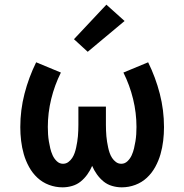

<svg xmlns="http://www.w3.org/2000/svg" viewBox="-20 -795 790 823"><path d="M248 8Q218 8 190 -2.5Q162 -13 140.5 -33Q119 -53 104.5 -79.5Q90 -106 82 -134Q74 -162 70.5 -191.5Q67 -221 67 -250Q67 -323 85 -393Q103 -463 135 -528L241 -484Q214 -430 199.5 -370.5Q185 -311 185 -251Q185 -235 186 -219.5Q187 -204 189.5 -189Q192 -174 195.5 -159Q199 -144 205.5 -129.5Q212 -115 223.5 -104Q235 -93 250 -93Q263 -93 273 -100.5Q283 -108 289.5 -118Q296 -128 300 -139.5Q304 -151 306.5 -163Q309 -175 311 -187Q313 -199 314 -211Q315 -223 315.5 -235.5Q316 -248 316 -260V-338H434V-260Q434 -248 434.5 -235.5Q435 -223 436 -211Q437 -199 439 -187Q441 -175 443.5 -163Q446 -151 450 -139.5Q454 -128 460.5 -118Q467 -108 477 -100.5Q487 -93 500 -93Q515 -93 526.5 -104Q538 -115 544.5 -129.5Q551 -144 554.5 -159Q558 -174 560.5 -189Q563 -204 564 -219.5Q565 -235 565 -251Q565 -311 550.5 -370.5Q536 -430 509 -484L615 -528Q647 -463 665 -393Q683 -323 683 -250Q683 -221 679.5 -191.5Q676 -162 668 -134Q660 -106 645.5 -79.5Q631 -53 609.5 -33Q588 -13 560 -2.5Q532 8 502 8Q481 8 460.5 2Q440 -4 424 -17Q408 -30 395.5 -47.5Q383 -65 375 -84Q367 -65 354.5 -47.5Q342 -30 326 -17Q310 -4 289.5 2Q269 8 248 8ZM356 -573 297 -627 436 -775 514 -705Z"/></svg>

Font: Zed Sans Extended
Style: Bold
Weight: 700
Width: 7
Designer: Belleve Invis
Foundry: Belleve Invis
Version: Version 1.0.0; ttfautohint (v1.8.4)